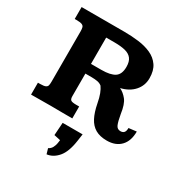

<svg xmlns="http://www.w3.org/2000/svg" viewBox="-208 -787 1144 1213"><g transform="rotate(30 364.5 -180.5)"><path d="M593.3 12.7Q543 12.7 509.8 -6.3Q476.6 -25.4 456.5 -64Q436.5 -102.5 425.3 -160.6Q418 -199.7 408 -225.8Q397.9 -252 385.7 -268.6Q372.6 -279.3 354 -283Q335.4 -286.6 308.1 -286.6H265.1V-122.1Q265.1 -99.6 274.9 -93.3Q284.7 -86.9 313.5 -86.9H335V0Q298.8 0 262.7 -0.2Q226.6 -0.5 178.7 -1Q131.3 -1 99.6 -0.5Q67.9 0 34.2 0V-86.9H49.8Q78.1 -86.9 89.6 -92.5Q101.1 -98.1 103.3 -109.4Q105.5 -120.6 105.5 -136.7V-501.5Q105.5 -519.5 102.5 -530.5Q99.6 -541.5 87.6 -546.6Q75.7 -551.8 47.4 -551.8Q45.4 -551.8 41 -551.8Q36.6 -551.8 34.2 -551.8V-638.7H346.2Q399.4 -638.7 450.2 -632.3Q501 -626 541.7 -607.7Q582.5 -589.4 606.7 -554.4Q630.9 -519.5 630.9 -462.9Q630.9 -409.7 596.2 -370.4Q561.5 -331.1 500.5 -316.9Q529.8 -303.2 553.5 -273.7Q577.1 -244.1 586.4 -176.8Q594.7 -127.9 604.5 -105Q614.3 -82 638.2 -82Q655.3 -82 664.1 -92Q672.9 -102.1 672.9 -125L729.5 -131.8Q729.5 -62.5 693.1 -24.9Q656.7 12.7 593.3 12.7ZM265.1 -357.4H340.8Q406.2 -357.4 437.5 -377.9Q468.8 -398.4 468.8 -452.6Q468.8 -491.2 452.6 -512.2Q436.5 -533.2 404.8 -541.3Q373 -549.3 326.2 -549.3H265.1ZM307.6 277.8 296.4 239.3Q314.5 230 322.5 214.1Q330.6 198.2 333.3 182.4Q335.9 166.5 336.9 157.7L290 147.5L296.4 54.7H441.9L434.6 105.5Q422.4 191.4 387.7 231.9Q353 272.5 307.6 277.8Z"/></g></svg>

Font: Kameron
Style: Regular
Weight: 400
Designer: Vernon Adams
Foundry: Vernon Adams
Version: Version 1.100